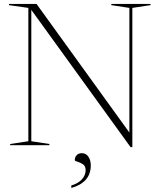

<svg xmlns="http://www.w3.org/2000/svg" viewBox="-20 -735 808 972"><path d="M123.5 -20V-695L25.5 -709V-715H165L635 -64V-695L543.5 -709V-715H742V-709L650 -695V10H641L138.5 -685V-20L230 -6V0H31.5V-6ZM341 204Q375.5 194 394.5 173Q413.5 152 413.5 127Q413.5 105.5 399.8 96.5Q386 87.5 372.2 83.8Q358.5 80 358.5 75.5Q358.5 61 368 50.8Q377.5 40.5 394.5 40.5Q415 40.5 427.2 57.8Q439.5 75 439.5 102.5Q439.5 146.5 414 175Q388.5 203.5 341 216.5Z"/></svg>

Font: Newsreader 72pt ExtraLight
Style: Regular
Weight: 275
Designer: Hugues Gentile
Foundry: Production Type
Version: Version 1.003; ttfautohint (v1.8.3)